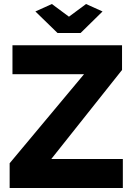

<svg xmlns="http://www.w3.org/2000/svg" viewBox="-20 -935 665 955"><path d="M238 -915 323 -852 408 -915 490 -878 381 -771H266L156 -878ZM28 -123 398 -566H42V-710H587V-587L235 -144H591V0H28Z"/></svg>

Font: Oxford Sans
Style: Regular
Weight: 800
Designer: Matt McInerney, Pablo Impallari, Rodrigo Fuenzalida
Foundry: Matt McInerney, Pablo Impallari, Rodrigo Fuenzalida
Version: Version 3.000g; ttfautohint (v1.5) -l 8 -r 28 -G 28 -x 14 -D